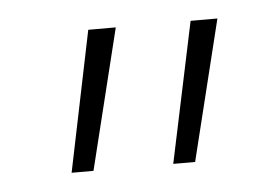

<svg xmlns="http://www.w3.org/2000/svg" viewBox="-30 -761 395 271"><g transform="rotate(-5 168.0 -625.5)"><path d="M93 -526H62L103 -725H142ZM237 -526H206L248 -725H286Z"/></g></svg>

Font: Storia Sans Thin
Style: Regular
Weight: 100
Designer: Accademia di Belle Arti di Urbino and others
Foundry: Accademia di Belle Arti di Urbino and others.
Version: Version 60.001;May 25, 2020;FontCreator 12.0.0.2522 64-bit